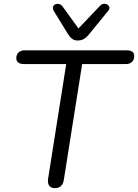

<svg xmlns="http://www.w3.org/2000/svg" viewBox="-20 -965 714 992"><path d="M262.9 6.9Q243.1 6.9 234.1 -5.9Q225.1 -18.7 228.5 -41.6L322.1 -634.1H102.6Q84.6 -634.1 74.4 -642.1Q64.2 -650.1 64.2 -663.7Q64.2 -683.7 76.1 -694.3Q88 -705 107 -705H635.1Q653.6 -705 663.6 -697.7Q673.6 -690.4 673.6 -676.3Q673.6 -656.4 662.1 -645.2Q650.7 -634.1 630.8 -634.1H404.5L309.5 -34.3Q302.7 6.9 262.9 6.9ZM381 -755.7Q363.9 -755.7 352.5 -764.5Q341 -773.3 331.3 -788.9L258 -908.3Q251.2 -920.5 253.9 -929.5Q256.5 -938.5 265.3 -942.6Q274.1 -946.8 285.1 -944.3Q296.1 -941.9 304.4 -930.1L385.4 -818L496.8 -935Q505.6 -944.3 516.1 -945.3Q526.6 -946.3 534.9 -941.2Q543.2 -936.1 545.1 -927.5Q547 -919 538.7 -908.7L439.3 -787Q426.5 -770.9 412.8 -763.3Q399.2 -755.7 381 -755.7Z"/></svg>

Font: Nunito Variable Extra Light
Style: Italic
Weight: 200
Italic angle: -9°
Designer: Vernon Adams
Foundry: Vernon Adams
Version: Version 3.602